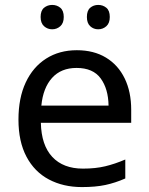

<svg xmlns="http://www.w3.org/2000/svg" viewBox="-20 -750 604 780"><path d="M292 -546Q361 -546 410.5 -516Q460 -486 486.5 -431.5Q513 -377 513 -304V-251H146Q148 -160 192.5 -112.5Q237 -65 317 -65Q368 -65 407.5 -74.5Q447 -84 489 -102V-25Q448 -7 408 1.5Q368 10 313 10Q237 10 178.5 -21Q120 -52 87.5 -113.5Q55 -175 55 -264Q55 -352 84.5 -415Q114 -478 167.5 -512Q221 -546 292 -546ZM291 -474Q228 -474 191.5 -433.5Q155 -393 148 -321H421Q420 -389 389 -431.5Q358 -474 291 -474ZM145 -681Q145 -707 159 -718.5Q173 -730 192 -730Q211 -730 225 -718.5Q239 -707 239 -681Q239 -656 225 -643.5Q211 -631 192 -631Q173 -631 159 -643.5Q145 -656 145 -681ZM333 -681Q333 -707 346.5 -718.5Q360 -730 379 -730Q398 -730 412 -718.5Q426 -707 426 -681Q426 -656 412 -643.5Q398 -631 379 -631Q360 -631 346.5 -643.5Q333 -656 333 -681Z"/></svg>

Font: Noto Sans Gothic
Style: Regular
Weight: 400
Designer: Monotype Design Team
Foundry: Monotype Imaging Inc.
Version: Version 2.001; ttfautohint (v1.8.4.7-5d5b)